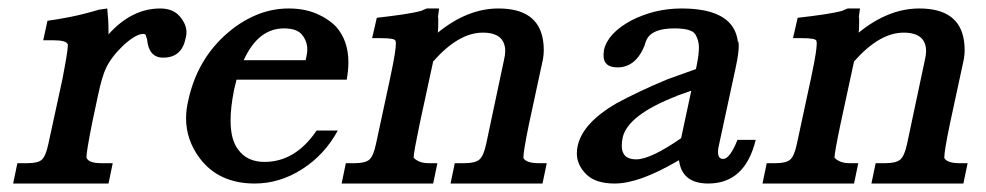

<svg xmlns="http://www.w3.org/2000/svg" viewBox="-20 -433 2327 453"><path d="M233 -413Q236 -384 236 -362Q236 -357 236 -352Q291 -413 358 -413Q388 -413 404 -394.5Q420 -376 420 -357Q420 -350 418 -343Q409 -297 365 -297Q331 -297 327 -340Q325 -346 324 -349.5Q323 -353 318 -353Q301 -353 271 -326Q242 -298 230 -272Q226 -264 221 -247.5Q216 -231 211 -207L197 -141Q184 -75 184 -63Q184 -62 184 -61Q189 -48 219 -48H246L236 0H11L21 -48H45Q70 -48 79 -56.5Q88 -65 94 -93L127 -245Q140 -312 140 -325Q140 -327 140 -328Q137 -338 106 -338H82L92 -384Q115 -387 145.5 -393Q176 -399 213 -410Z M538 -245 532 -220Q524 -179 524 -149Q524 -103 542 -80Q563 -51 604 -51Q677 -51 727 -125H777Q746 -68 693 -34Q640 0 581 0Q496 0 451 -60Q419 -103 419 -154Q419 -174 424 -195Q444 -289 511 -350Q544 -380 582 -396.5Q620 -413 661 -413Q697 -413 725 -401.5Q753 -390 773 -370Q802 -337 802 -286Q802 -267 798 -245ZM701 -291 702 -295Q705 -307 705 -317Q705 -335 693 -350.5Q681 -366 650 -366Q589 -366 555 -291Z M1016 -413 1013 -390 1014 -393Q1014 -385 1014 -376Q1014 -367 1013 -356Q1083 -413 1156 -413Q1249 -413 1261 -339V-340Q1263 -327 1263 -315Q1263 -304 1261 -293L1228 -140Q1215 -77 1215 -62Q1215 -61 1215 -60Q1222 -48 1251 -48H1270L1260 0H1043L1053 -48H1076Q1101 -48 1111 -56.5Q1121 -65 1127 -93L1169 -291Q1172 -303 1172 -312Q1172 -356 1119 -356Q1062 -356 1002 -288L970 -140Q956 -73 956 -62Q956 -62 956 -61Q960 -56 969 -52Q978 -48 992 -48H1012L1002 0H786L796 -48H817Q842 -48 851.5 -56.5Q861 -65 867 -93L901 -251Q909 -289 911.5 -306Q914 -323 914 -330Q914 -335 913 -337Q911 -343 879 -343H858L869 -391Q904 -395 931 -399Q958 -403 976 -408H975L987 -413Z M1763 -103Q1738 0 1651 0Q1589 0 1582 -55Q1532 -26 1495.5 -13Q1459 0 1430 0Q1385 0 1363 -22Q1341 -44 1341 -71Q1341 -80 1343 -89Q1355 -143 1434 -189Q1460 -203 1490.5 -217.5Q1521 -232 1555 -246L1622 -270L1624 -280Q1629 -304 1629 -321Q1629 -338 1620.5 -352Q1612 -366 1571 -366Q1517 -366 1505 -338Q1504 -335 1502.5 -331.5Q1501 -328 1501 -326Q1480 -274 1437 -274Q1404 -274 1404 -302Q1404 -308 1405 -315Q1414 -355 1470 -385Q1525 -413 1588 -413Q1712 -413 1721 -334L1722 -335Q1723 -331 1723 -324Q1723 -318 1721.5 -305.5Q1720 -293 1715 -270L1677 -94Q1674 -82 1674 -75Q1674 -58 1686 -58Q1702 -58 1720 -103ZM1577 -207H1578Q1461 -162 1449 -108Q1447 -98 1447 -89Q1447 -57 1481 -57Q1515 -57 1587 -107L1611 -219Z M2009 -413 2006 -390 2007 -393Q2007 -385 2007 -376Q2007 -367 2006 -356Q2076 -413 2149 -413Q2242 -413 2254 -339V-340Q2256 -327 2256 -315Q2256 -304 2254 -293L2221 -140Q2208 -77 2208 -62Q2208 -61 2208 -60Q2215 -48 2244 -48H2263L2253 0H2036L2046 -48H2069Q2094 -48 2104 -56.5Q2114 -65 2120 -93L2162 -291Q2165 -303 2165 -312Q2165 -356 2112 -356Q2055 -356 1995 -288L1963 -140Q1949 -73 1949 -62Q1949 -62 1949 -61Q1953 -56 1962 -52Q1971 -48 1985 -48H2005L1995 0H1779L1789 -48H1810Q1835 -48 1844.5 -56.5Q1854 -65 1860 -93L1894 -251Q1902 -289 1904.5 -306Q1907 -323 1907 -330Q1907 -335 1906 -337Q1904 -343 1872 -343H1851L1862 -391Q1897 -395 1924 -399Q1951 -403 1969 -408H1968L1980 -413Z"/></svg>

Font: New Athena Unicode
Style: Bold Italic
Weight: 700
Designer: J. Rusten 1997; rev. by R. Hancock 2001, 2002, rev. by D. Mastronarde 2002-2021
Foundry: Society for Classical Studies (formerly American Philological Association)
Version: Version 5.008